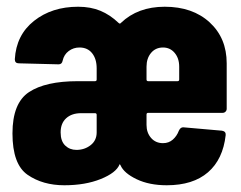

<svg xmlns="http://www.w3.org/2000/svg" viewBox="-20 -542 715 570"><path d="M17 -146Q17 -236 66 -268.5Q115 -301 211 -301H262Q267 -301 267 -306V-339Q267 -367 253.5 -384Q240 -401 216 -401Q198 -401 184 -390.5Q170 -380 166 -362Q164 -351 154 -351L36 -354Q24 -354 24 -366Q28 -438 81 -480Q134 -522 212 -522Q249 -522 278 -510Q307 -498 332 -474Q336 -470 339 -474Q389 -522 469 -522Q552 -522 602.5 -475.5Q653 -429 653 -354V-219Q653 -214 649.5 -210.5Q646 -207 641 -207H420Q415 -207 415 -202V-171Q415 -148 428.5 -132.5Q442 -117 464 -117Q481 -117 493 -127.5Q505 -138 511 -154Q516 -165 525 -164L639 -154Q651 -152 650 -141Q642 -69 597.5 -30.5Q553 8 475 8Q423 8 385.5 -10Q348 -28 338 -51Q337 -52 336.5 -53.5Q336 -55 335 -54Q325 -29 279 -10.5Q233 8 171 8Q107 8 62 -23Q17 -54 17 -146ZM207 -97Q231 -97 249 -111Q267 -125 267 -149V-201Q267 -206 262 -206H221Q193 -206 176.5 -191Q160 -176 160 -149Q160 -123 173.5 -110Q187 -97 207 -97ZM420 -301H507Q512 -301 512 -306V-344Q512 -369 498.5 -385Q485 -401 464 -401Q442 -401 428.5 -385Q415 -369 415 -344V-306Q415 -301 420 -301Z"/></svg>

Font: Barlow Condensed
Style: Bold
Weight: 700
Width: 3
Designer: Jeremy Tribby
Foundry: Tribby Type
Version: Version 1.500